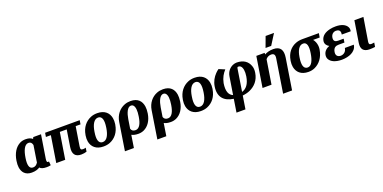

<svg xmlns="http://www.w3.org/2000/svg" viewBox="-11 -1844 6260 3139"><g transform="rotate(-20 3119.0 -274.5)"><path d="M68 -250C62 -213 61 -178 65 -146C76 -59 128 10 240 10C306 10 348 -6 381 -27C399 -4 436 10 498 10C527 10 547 8 570 2L564 -66L557 -64C556 -64 553 -63 548 -63C526 -63 524 -88 530 -127L594 -528H459L446 -500C422 -522 387 -538 328 -538C293 -538 261 -532 232 -518C143 -475 88 -380 69 -260ZM223 -246 225 -259C242 -367 280 -466 352 -466C391 -466 408 -443 418 -405L377 -143C376 -134 375 -127 374 -118C353 -83 327 -62 287 -62C217 -62 207 -143 223 -246Z M654 -459H740L667 0H823L896 -459H1016L970 -168C952 -53 995 9 1101 9C1139 9 1167 3 1196 -6L1206 -72L1195 -69C1186 -66 1171 -64 1156 -64C1121 -64 1111 -78 1119 -128L1172 -459H1256L1267 -528H665Z M1272 -259C1266 -220 1266 -186 1272 -153C1290 -59 1360 10 1488 10C1529 10 1568 4 1602 -10C1699 -49 1768 -135 1788 -259L1790 -269C1796 -308 1795 -342 1789 -375C1771 -469 1702 -538 1574 -538C1533 -538 1496 -532 1462 -518C1365 -479 1294 -393 1274 -269ZM1428 -257 1430 -271C1447 -379 1489 -466 1563 -466C1637 -466 1651 -381 1634 -271L1632 -257C1615 -147 1574 -62 1500 -62C1424 -62 1410 -146 1428 -257Z M1788 203H1944L1978 -15C2006 0 2040 10 2096 10C2130 10 2162 3 2191 -10C2277 -50 2332 -136 2350 -250L2351 -260C2357 -300 2358 -337 2353 -371C2339 -467 2280 -538 2153 -538C2115 -538 2080 -532 2047 -519C1954 -483 1883 -399 1864 -280ZM1994 -114 2019 -272C2035 -370 2071 -466 2135 -466C2151 -466 2163 -461 2173 -451C2205 -418 2209 -346 2195 -259L2193 -246C2177 -143 2140 -62 2071 -62C2029 -62 2005 -80 1994 -114Z M2352 203H2508L2542 -15C2570 0 2604 10 2660 10C2694 10 2726 3 2755 -10C2841 -50 2896 -136 2914 -250L2915 -260C2921 -300 2922 -337 2917 -371C2903 -467 2844 -538 2717 -538C2679 -538 2644 -532 2611 -519C2518 -483 2447 -399 2428 -280ZM2558 -114 2583 -272C2599 -370 2635 -466 2699 -466C2715 -466 2727 -461 2737 -451C2769 -418 2773 -346 2759 -259L2757 -246C2741 -143 2704 -62 2635 -62C2593 -62 2569 -80 2558 -114Z M2965 -259C2959 -220 2959 -186 2965 -153C2983 -59 3053 10 3181 10C3222 10 3261 4 3295 -10C3392 -49 3461 -135 3481 -259L3483 -269C3489 -308 3488 -342 3482 -375C3464 -469 3395 -538 3267 -538C3226 -538 3189 -532 3155 -518C3058 -479 2987 -393 2967 -269ZM3121 -257 3123 -271C3140 -379 3182 -466 3256 -466C3330 -466 3344 -381 3327 -271L3325 -257C3308 -147 3267 -62 3193 -62C3117 -62 3103 -146 3121 -257Z M3529 -290C3501 -113 3592 -17 3754 5L3718 233H3874L3910 5C3958 0 4003 -11 4040 -28C4136 -72 4208 -149 4228 -273C4236 -321 4233 -363 4219 -397C4190 -477 4121 -536 3997 -536C3975 -536 3953 -530 3933 -522C3876 -498 3826 -445 3813 -364L3764 -56C3694 -83 3664 -158 3685 -292C3704 -384 3741 -443 3788 -494L3685 -537C3664 -523 3645 -506 3628 -488C3581 -439 3542 -375 3529 -290ZM3920 -54 3980 -436C3984 -460 3989 -464 4002 -464C4018 -464 4030 -460 4041 -451C4074 -422 4085 -354 4071 -268C4051 -144 3997 -76 3920 -54Z M4256 0H4412L4479 -420C4501 -447 4532 -466 4574 -466C4623 -466 4641 -438 4632 -381L4540 203H4696L4781 -335C4801 -460 4763 -538 4636 -538C4572 -538 4521 -522 4484 -500V-528H4340ZM4526 -598H4624L4740 -782H4594Z M4839 -259C4833 -220 4833 -186 4839 -153C4857 -59 4926 10 5054 10C5094 10 5131 3 5164 -12C5255 -53 5326 -140 5347 -270L5349 -282C5352 -301 5351 -319 5350 -336C5345 -385 5328 -424 5302 -456H5416L5428 -528H5139C5098 -528 5059 -521 5025 -508C4929 -472 4860 -389 4841 -269ZM4995 -259 4997 -272C5014 -378 5055 -456 5127 -456C5196 -456 5207 -374 5191 -272L5189 -259C5172 -153 5136 -62 5066 -62C4990 -62 4977 -147 4995 -259Z M5408 -153C5404 -128 5407 -103 5418 -83C5450 -21 5533 10 5636 10C5698 10 5760 -4 5804 -27C5849 -50 5890 -90 5899 -148L5901 -155H5745L5743 -148C5734 -90 5687 -58 5639 -58C5595 -58 5553 -83 5564 -150C5576 -224 5619 -240 5669 -240H5768L5778 -304H5679C5635 -304 5601 -323 5611 -384C5620 -439 5658 -469 5704 -469C5744 -469 5783 -450 5773 -386L5772 -378H5928L5929 -386C5933 -409 5930 -432 5920 -451C5891 -507 5819 -538 5723 -538C5688 -538 5655 -535 5624 -528C5547 -511 5469 -472 5455 -382C5447 -329 5478 -294 5516 -273C5464 -253 5418 -216 5408 -153Z M5986 -153C5970 -50 6014 5 6120 5C6157 5 6185 2 6214 -2L6226 -74L6198 -70C6191 -69 6184 -68 6176 -68C6141 -68 6131 -81 6137 -122L6203 -528H6046Z"/></g></svg>

Font: Aerodynamic
Style: BdObl
Weight: 500
Designer: Google
Version: Version 2.000980; 2014